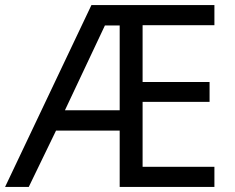

<svg xmlns="http://www.w3.org/2000/svg" viewBox="-21 -734 922 754"><path d="M821 0H449V-221H199L92 0H-1L338 -714H821V-635H539V-412H802V-334H539V-79H821ZM234 -301H449V-634H391Z"/></svg>

Font: Noto Sans Imperial Aramaic
Style: Regular
Weight: 400
Designer: Monotype Design Team
Foundry: Monotype Imaging Inc.
Version: Version 2.001; ttfautohint (v1.8.4.7-5d5b)